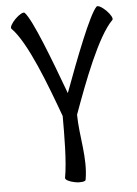

<svg xmlns="http://www.w3.org/2000/svg" viewBox="-58 -882 676 945"><g transform="rotate(-5 280.0 -410.0)"><path d="M28 -764C103 -689 184 -473 242 -314C242 -216 242 -91 227 -9C226 0 247 11 275 16C302 21 326 17 327 9C346 -98 314 -206 313 -314C371 -474 452 -689 527 -764C533 -770 522 -791 502 -811C482 -831 461 -842 455 -836C419 -800 339 -592 277 -424C215 -592 136 -800 100 -836C94 -842 73 -831 53 -811C33 -791 22 -770 28 -764Z"/></g></svg>

Font: Nupuram Condensed Medium
Style: Regular
Weight: 500
Width: 3
Designer: Santhosh Thottingal (santhosh.thottingal@gmail.com)
Foundry: SMC
Version: Version 1.000